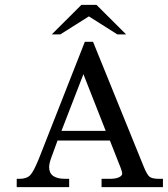

<svg xmlns="http://www.w3.org/2000/svg" viewBox="-20 -770 690 790"><path d="M650.4 0H397.9V-34.2H432.1Q455.1 -34.2 469 -40.3Q482.9 -46.4 482.9 -56.6Q482.9 -61.5 476.6 -79.1L432.1 -191.9H216.8L189.9 -118.2Q182.1 -95.7 182.1 -82.5Q182.1 -34.2 248 -34.2H264.6V0H48.8V-34.2H60.1Q90.3 -34.2 105 -50Q119.6 -65.9 141.6 -121.1L329.1 -598.1H362.8L570.3 -86.9Q584.5 -51.8 595 -43Q605.5 -34.2 634.8 -34.2H650.4ZM415 -231.4 323.2 -464.8 232.9 -231.4ZM499 -628.4H462.9L345.7 -702.6L228 -628.4H192.9L314.9 -750H377Z"/></svg>

Font: RIT Rachana
Style: Regular
Weight: 400
Designer: Hussain KH
Version: 1.4.7